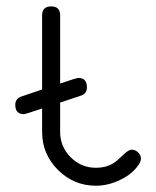

<svg xmlns="http://www.w3.org/2000/svg" viewBox="-20 -591 496 611"><path d="M428.5 -85.9Q428.5 -78.4 422.4 -68.6Q401.9 -37.1 362.5 -18.6Q324.5 0 285.2 0Q214.8 0 164.4 -50.3Q114 -100.6 114 -171.4V-245.8Q61.5 -227.8 55.9 -227.8Q28.6 -227.8 28.6 -257.3Q28.6 -277.1 48.1 -283.9L114 -306.2V-542.2Q114 -570.6 143.1 -570.6Q171.4 -570.6 171.4 -542.2V-325.2Q223.6 -343 229.5 -343Q256.6 -343 256.6 -313Q256.6 -293.2 237.5 -286.6L171.4 -264.6V-171.4Q171.4 -124.3 204.8 -90.7Q238.3 -57.1 285.2 -57.1Q317.6 -57.1 341.3 -72Q353 -79.3 374 -99.9Q389.6 -114.7 398.9 -114.7Q410.4 -114.7 419.4 -106.1Q428.5 -97.4 428.5 -85.9Z"/></svg>

Font: EnergyBar
Style: Regular
Weight: 400
Italic angle: -10°
Version: 1.0 2000-03-28